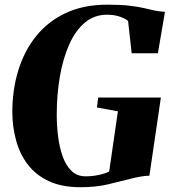

<svg xmlns="http://www.w3.org/2000/svg" viewBox="-20 -772 730 802"><path d="M316 10Q237 10 182.5 -16Q128 -42 95 -86.2Q62 -130.5 47 -186.2Q32 -242 31.5 -301Q31 -394 55.8 -476Q80.5 -558 130.2 -620.2Q180 -682.5 254.5 -717.5Q329 -752.5 428.5 -752.5Q484 -752.5 520.8 -748.2Q557.5 -744 582.5 -738Q607.5 -732 628 -727.5Q638 -726 648 -724.5Q658 -723 669 -722.5L639.5 -549.5H530L515 -684.5Q504 -694 481.2 -702.2Q458.5 -710.5 426.5 -710.5Q374 -710.5 334.8 -677.8Q295.5 -645 269.5 -587Q243.5 -529 230.2 -453Q217 -377 217 -291.5Q217 -248.5 222.5 -203.5Q228 -158.5 241.2 -120.2Q254.5 -82 278 -58.8Q301.5 -35.5 337.5 -35.5Q364.5 -35.5 390.5 -40.8Q416.5 -46 436 -55.5L472.5 -307L385 -323L390 -364.5H652L604 -38Q586.5 -38 564.8 -34Q543 -30 522.5 -24.5Q481 -14 431.2 -2Q381.5 10 316 10Z"/></svg>

Font: Merriweather 96pt Black
Style: Italic
Weight: 900
Italic angle: -7.8°
Version: Version 2.101